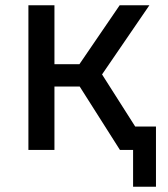

<svg xmlns="http://www.w3.org/2000/svg" viewBox="-20 -570 640 730"><path d="M88 0V-550H187V-326H282L435 -550H548L368 -287L494 -89H573V140H486V0H436L283 -241H187V0Z"/></svg>

Font: JetBrains Mono NL Medium
Style: Regular
Weight: 500
Monospace: yes
Designer: Philipp Nurullin, Konstantin Bulenkov
Foundry: JetBrains
Version: Version 2.305; ttfautohint (v1.8.4.7-5d5b)